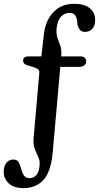

<svg xmlns="http://www.w3.org/2000/svg" viewBox="-72 -750 523 1014"><path d="M251.5 -457.5 251 -452H353.5Q383 -452 383 -424.5Q383 -412 372.5 -404.5Q362 -397 346 -397H246.5L206.5 53Q197 158.5 156.8 201Q116.5 243.5 53 243.5Q0.5 243.5 -26 218.2Q-52.5 193 -52.5 157.5Q-52.5 128 -38.2 110.2Q-24 92.5 -1.5 92.5Q22 92.5 30.5 115Q35.5 126.5 38.5 136.8Q41.5 147 45 158Q50 173.5 59.2 182.2Q68.5 191 84 191Q106.5 191 121.5 172.8Q136.5 154.5 137.5 112Q138 95 128.8 76.2Q119.5 57.5 111.2 35Q103 12.5 105 -16L135.5 -362.5Q137 -377.5 129.8 -383.5Q122.5 -389.5 103.5 -396L71 -405.5Q50 -413 50 -429.5Q50 -452 77 -452H146.5L160 -570.5Q168 -640.5 209.5 -685.2Q251 -730 320.5 -730Q374 -730 402.2 -706.5Q430.5 -683 430.5 -645Q430.5 -613.5 415.2 -597.5Q400 -581.5 376.5 -581.5Q351.5 -581.5 340.5 -608.5Q337 -618 336.5 -628.2Q336 -638.5 333.5 -649.5Q325.5 -682 296 -682Q268 -682 249.5 -661.5Q231 -641 226.5 -597Q224.5 -569 232 -548.5Q239.5 -528 246.8 -507.2Q254 -486.5 251.5 -457.5Z"/></svg>

Font: Fraunces 72pt S100
Style: Regular
Weight: 400
Version: Version 1.000; ttfautohint (v1.8.3)